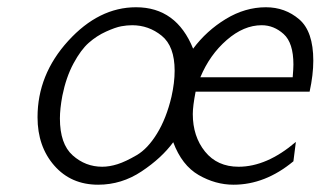

<svg xmlns="http://www.w3.org/2000/svg" viewBox="-20 -504 888 532"><path d="M84 -179.2Q84 -297.4 168.9 -390.6Q253.9 -483.9 356.9 -483.9Q468.8 -483.9 515.1 -369.1Q552.2 -418.9 605.7 -451.4Q659.2 -483.9 716.8 -483.9Q770 -483.9 809.1 -450.4Q848.1 -417 848.1 -335.9Q848.1 -296.9 837.9 -250H522Q514.2 -210 514.2 -188Q514.2 -126 548.1 -84Q582 -42 641.1 -42Q719.2 -42 799.8 -110.8L793 -57.1Q714.8 7.8 627 7.8Q577.1 7.8 530.5 -19Q483.9 -45.9 460 -109.9Q427.7 -65.9 372.3 -29.1Q316.9 7.8 252 7.8Q176.8 7.8 130.4 -45.2Q84 -98.1 84 -179.2ZM146 -175.8Q146 -105 181.4 -73.5Q216.8 -42 263.2 -42Q283.2 -42 305.7 -49.1Q328.1 -56.2 358.6 -74Q389.2 -91.8 415 -133.8Q440.9 -175.8 455.1 -235.8Q463.9 -274.9 463.9 -308.1Q463.9 -376 428 -405Q392.1 -434.1 346.2 -434.1Q332 -434.1 315.9 -431.2Q299.8 -428.2 273.9 -416.5Q248 -404.8 226.1 -385.5Q204.1 -366.2 183.6 -328.1Q163.1 -290 152.8 -238.8Q146 -202.6 146 -175.8ZM535.2 -290H791Q793 -314 793 -325.2Q793 -385.3 765.9 -409.7Q738.8 -434.1 705.1 -434.1Q655.3 -434.1 608.2 -393.1Q561 -352.1 535.2 -290Z"/></svg>

Font: CMU Bright
Style: Oblique
Weight: 500
Italic angle: -12°
Version: Version 0.7.0